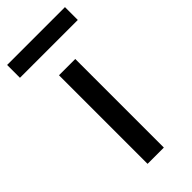

<svg xmlns="http://www.w3.org/2000/svg" viewBox="-269 -706 751 751"><g transform="rotate(-45 106.0 -331.0)"><path d="M61 -490H151V0H61ZM-54 -662H266V-591H-54Z"/></g></svg>

Font: Cabin
Style: Regular
Weight: 400
Designer: Pablo Impallari
Foundry: Pablo Impallari. http://www.impallari.com Igino Marini. http://www.ikern.com
Version: Version 2.001